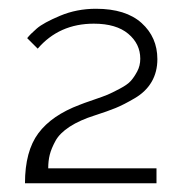

<svg xmlns="http://www.w3.org/2000/svg" viewBox="-20 -831 421 438"><path d="M337 -413H37Q37 -486 67.5 -527Q98 -568 162 -592Q169 -595 192.5 -603Q216 -611 225.5 -615Q235 -619 253 -628.5Q271 -638 278.5 -646.5Q286 -655 293 -668Q300 -681 300 -697Q300 -731 272.5 -754Q245 -777 194 -777Q115 -777 66 -720L42 -744Q49 -753 64 -766Q79 -779 117 -795Q155 -811 199 -811Q267 -811 303 -778.5Q339 -746 339 -696Q339 -667 326 -644.5Q313 -622 287.5 -607Q262 -592 243.5 -584.5Q225 -577 197 -568Q162 -557 139 -542Q116 -527 106.5 -509.5Q97 -492 93.5 -478Q90 -464 90 -447H337Z"/></svg>

Font: Raleway
Style: Light
Weight: 300
Designer: Matt McInerney, Pablo Impallari, Rodrigo Fuenzalida
Foundry: Matt McInerney, Pablo Impallari, Rodrigo Fuenzalida
Version: Version 3.000